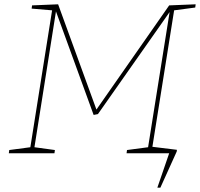

<svg xmlns="http://www.w3.org/2000/svg" viewBox="-20 -712 929 892"><path d="M889 -692 887 -677 789 -664 688 -30 802 -16 801 -8 725 160H711L766 0H568L570 -15L668 -28L768 -656L435 -182L415 -178L240 -659L140 -28L235 -15L233 0H21L23 -15L121 -28L222 -664L127 -672L129 -687L250 -692L428 -203L766 -687Z"/></svg>

Font: Bitter Pro Thin
Style: Italic
Weight: 250
Italic angle: -9°
Designer: Sol Matas, and Bitter project Authors
Foundry: Sol Matas
Version: Version 1.010